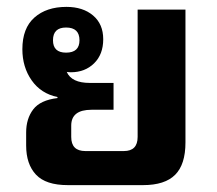

<svg xmlns="http://www.w3.org/2000/svg" viewBox="-20 -538 632 558"><path d="M177 0Q113 0 84.5 -30.5Q56 -61 56 -115V-153Q56 -193 76.5 -220Q97 -247 147 -253V-256Q99 -266 72 -304.5Q45 -343 45 -395Q45 -456 80 -487Q115 -518 173 -518Q221 -518 250.5 -493Q280 -468 280 -424Q280 -380 253.5 -354Q227 -328 186 -328Q180 -328 174 -329Q188 -297 241 -297H310V-219H246Q187 -219 187 -173V-140Q187 -99 228 -99H340Q380 -99 380 -140V-510H519V-124Q519 -60 489 -30Q459 0 396 0ZM172 -385Q211 -385 211 -421Q211 -458 172 -458Q134 -458 134 -421Q134 -385 172 -385Z"/></svg>

Font: Noto Sans Thai Looped UI
Style: Bold
Weight: 700
Designer: Cadson Demak Team
Foundry: Cadson Demak Co., Ltd.
Version: Version 1.000; ttfautohint (v1.8.4.7-5d5b)